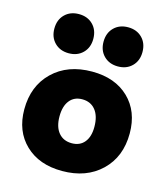

<svg xmlns="http://www.w3.org/2000/svg" viewBox="-113 -845 824 943"><g transform="rotate(15 298.5 -373.0)"><path d="M323 -656Q323 -701 350.5 -728.5Q378 -756 422 -756Q466 -756 493.5 -728.5Q521 -701 521 -656Q521 -612 493.5 -584.5Q466 -557 422 -557Q378 -557 350.5 -584.5Q323 -612 323 -656ZM73 -656Q73 -701 100.5 -728.5Q128 -756 172 -756Q216 -756 243.5 -728.5Q271 -701 271 -656Q271 -612 243.5 -584.5Q216 -557 172 -557Q128 -557 100.5 -584.5Q73 -612 73 -656ZM290 10Q173 10 103 -57Q33 -124 33 -235Q33 -354 108.5 -427Q184 -500 308 -500Q425 -500 494.5 -433Q564 -366 564 -254Q564 -135 488.5 -62.5Q413 10 290 10ZM301 -134Q342 -134 365 -162Q388 -190 388 -240Q388 -295 363.5 -325.5Q339 -356 296 -356Q255 -356 232 -327Q209 -298 209 -246Q209 -193 233.5 -163.5Q258 -134 301 -134Z"/></g></svg>

Font: Cantarell Extra Bold
Style: Regular
Weight: 800
Designer: Dave Crossland, Nikolaus Waxweiler, Florian Fecher, Jacques Le Bailly, Eben Sorkin, Alexei Vanyashin, Alexios Zavras, Em
Version: Version 0.303